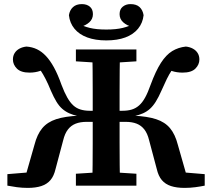

<svg xmlns="http://www.w3.org/2000/svg" viewBox="-20 -905 1035 936"><path d="M350 0V-58L475 -66H520L645 -58V0ZM350 -606V-664H645V-606L520 -598H475ZM430 0Q431 -51 431.5 -102Q432 -153 432 -206.5Q432 -260 432 -316V-351Q432 -406 432 -458.5Q432 -511 431.5 -562Q431 -613 430 -664H565Q564 -614 563.5 -562.5Q563 -511 563 -458.5Q563 -406 563 -351V-316Q563 -260 563 -207Q563 -154 563.5 -102.5Q564 -51 565 0ZM744 -82 707 -221Q699 -254 684 -273.5Q669 -293 646.5 -302Q624 -311 592 -311H503V-365H577Q603 -365 622.5 -371Q642 -377 658 -391Q674 -405 687.5 -429.5Q701 -454 714 -491Q739 -559 764.5 -598.5Q790 -638 819.5 -656Q849 -674 886 -678Q905 -676 920 -668Q935 -660 943.5 -646.5Q952 -633 952 -615Q952 -590 932.5 -570.5Q913 -551 870 -551Q842 -551 817.5 -559Q793 -567 776 -576L850 -605Q832 -584 818.5 -564Q805 -544 793 -519.5Q781 -495 767 -463Q753 -431 739.5 -409.5Q726 -388 711 -374.5Q696 -361 677 -352.5Q658 -344 634 -339L631 -341Q698 -338 741 -324Q784 -310 809 -280Q834 -250 847 -199L895 -31L834 -68L978 -56V0Q959 4 933 7.5Q907 11 880 11Q841 11 813.5 2Q786 -7 769 -27Q752 -47 744 -82ZM251 -82Q243 -47 226 -27Q209 -7 181.5 2Q154 11 115 11Q88 11 62 7.5Q36 4 16 0V-56L161 -68L100 -31L148 -199Q161 -250 186 -280Q211 -310 254 -324Q297 -338 364 -341L361 -339Q337 -344 318 -352.5Q299 -361 283.5 -374.5Q268 -388 255 -409.5Q242 -431 228 -463Q215 -495 202.5 -519.5Q190 -544 176.5 -564Q163 -584 145 -605L219 -577Q201 -568 176.5 -559.5Q152 -551 124 -551Q82 -551 62.5 -570.5Q43 -590 43 -615Q43 -633 51.5 -646.5Q60 -660 75 -668Q90 -676 109 -678Q137 -676 160 -665Q183 -654 203.5 -632.5Q224 -611 243 -576.5Q262 -542 280 -491Q294 -454 308 -429.5Q322 -405 337.5 -391Q353 -377 373 -371Q393 -365 417 -365H492V-311H403Q371 -311 348.5 -302Q326 -293 311 -273.5Q296 -254 288 -221ZM498 -708Q445 -708 405.5 -722.5Q366 -737 343 -765Q320 -793 316 -831Q320 -856 336 -870.5Q352 -885 379 -885Q403 -885 418 -872.5Q433 -860 433 -836Q433 -812 415 -796Q397 -780 369 -773L361 -791Q385 -777 417.5 -769Q450 -761 498 -761Q546 -761 578.5 -769Q611 -777 635 -791L627 -773Q599 -780 581 -796Q563 -812 563 -836Q563 -860 578.5 -872.5Q594 -885 616 -885Q645 -885 660.5 -870.5Q676 -856 680 -831Q676 -793 653 -765Q630 -737 591 -722.5Q552 -708 498 -708Z"/></svg>

Font: Source Serif 4 SemiBold
Style: Regular
Weight: 600
Designer: Frank Grießhammer
Foundry: Adobe Systems Incorporated
Version: Version 4.004;hotconv 1.0.116;makeotfexe 2.5.65601